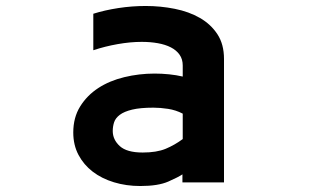

<svg xmlns="http://www.w3.org/2000/svg" viewBox="-20 -557 1040 642"><path d="M449 65Q402 65 361 52.5Q320 40 290 17Q260 -6 242.5 -39Q225 -72 225 -114Q225 -164 248 -201Q271 -238 308.5 -262.5Q346 -287 395.5 -299Q445 -311 497 -311Q521 -311 545.5 -308.5Q570 -306 591 -301V-338Q591 -359 580.5 -374Q570 -389 551.5 -398.5Q533 -408 508 -412.5Q483 -417 454 -417Q416 -417 373.5 -409.5Q331 -402 292 -389V-511Q330 -523 375.5 -530Q421 -537 467 -537Q517 -537 564.5 -527.5Q612 -518 648.5 -497Q685 -476 707 -442.5Q729 -409 729 -360V53H590V26Q577 35 543 50Q509 65 449 65ZM457 -47Q504 -47 534 -59.5Q564 -72 591 -92V-177Q568 -189 542 -193Q516 -197 493 -197Q449 -197 422 -190.5Q395 -184 380.5 -173Q366 -162 361.5 -148Q357 -134 357 -119Q357 -90 380.5 -68.5Q404 -47 457 -47Z"/></svg>

Font: LINE Seed JP_TTF Bold
Style: Regular
Weight: 700
Designer: LINE & Fontrix & Fontworks
Version: Version 1.009